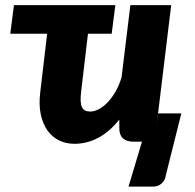

<svg xmlns="http://www.w3.org/2000/svg" viewBox="-20 -538 739 729"><path d="M33 -518.5H418L404 -410H314L288 -189.5Q285.5 -168.5 286.2 -154Q287 -139.5 291.5 -130.8Q296 -122 303.8 -118.2Q311.5 -114.5 323 -114.5Q338.5 -114.5 355.8 -123.8Q373 -133 389 -149.8Q405 -166.5 418.8 -190.5Q432.5 -214.5 441.5 -244L475 -518.5H630L574 -57L580.5 -107.5H668.5L609.5 128Q607 147 593.5 158.8Q580 170.5 562 170.5H468L519 0H488Q433 0 433 -51V-84Q395.5 -37 352.5 -14.5Q309.5 8 263 8Q230.5 8 204 -5Q177.5 -18 159.8 -43.2Q142 -68.5 134.5 -105.2Q127 -142 133 -189.5L159 -410H19Z"/></svg>

Font: Lato Black
Style: Italic
Weight: 900
Italic angle: -7°
Designer: Lukasz Dziedzic
Foundry: tyPoland Lukasz Dziedzic
Version: Version 2.007; 2014-02-27